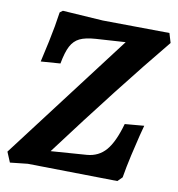

<svg xmlns="http://www.w3.org/2000/svg" viewBox="-80 -722 740 796"><g transform="rotate(10 290.0 -324.0)"><path d="M88 -3 14 5 -4 -38 400 -570 275 -562Q232 -559 208.5 -547.5Q185 -536 171.5 -510.5Q158 -485 149 -436L67 -430Q72 -450 86.5 -518Q101 -586 109 -644L121 -653L291 -642L572 -639L584 -599Q404 -381 172 -71L323 -82Q372 -86 402.5 -121.5Q433 -157 455 -235L536 -242Q533 -232 524.5 -198.5Q516 -165 504 -112Q492 -59 485 -16L466 3Z"/></g></svg>

Font: Alegreya SC
Style: Bold Italic
Weight: 700
Italic angle: -7°
Designer: Juan Pablo del Peral
Foundry: Huerta Tipografica
Version: Version 2.007; ttfautohint (v1.6)